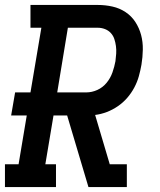

<svg xmlns="http://www.w3.org/2000/svg" viewBox="-27 -755 647 775"><path d="M-7 0V-92H48L81 -289H18L34 -382H96L140 -643H96V-735H368Q398 -735 427 -728.5Q456 -722 480 -706Q504 -690 519.5 -666Q535 -642 542.5 -614Q550 -586 549.5 -555Q549 -524 544 -494Q540 -471 533.5 -447.5Q527 -424 515 -401.5Q503 -379 486.5 -360Q470 -341 449 -326.5Q428 -312 404.5 -303Q381 -294 357 -291L416 -92H485V0H330L244 -289H189L156 -92H199V0ZM204 -382H321Q344 -382 366 -392Q388 -402 403.5 -421Q419 -440 427 -463Q435 -486 439 -508Q441 -523 442 -538.5Q443 -554 441 -569Q439 -584 434.5 -597.5Q430 -611 420.5 -621.5Q411 -632 397 -637.5Q383 -643 368 -643H247Z"/></svg>

Font: Iosevka Etoile SmBdObl
Style: Regular
Weight: 600
Italic angle: -9°
Designer: Belleve Invis
Foundry: Belleve Invis
Version: Version 15.5.2; ttfautohint (v1.8.4)